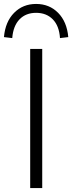

<svg xmlns="http://www.w3.org/2000/svg" viewBox="-61 -953 366 973"><path d="M92 0V-705H153V0ZM1 -760 -41 -765Q-34 -843 10.5 -888Q55 -933 122 -933Q189 -933 233.5 -888Q278 -843 285 -765L243 -760Q239 -822 206.5 -855Q174 -888 122 -888Q70 -888 38 -855Q6 -822 1 -760Z"/></svg>

Font: Nunito Sans 12pt ExtraLight 12pt Light
Style: Regular
Weight: 300
Version: Version 3.101;gftools[0.9.27]